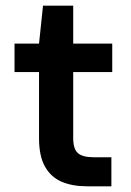

<svg xmlns="http://www.w3.org/2000/svg" viewBox="-20 -654 459 674"><path d="M285 0Q234 0 196.5 -16Q159 -32 138 -69Q117 -106 117 -169V-401H31V-501H117L131 -634H237V-501H374V-401H237V-169Q237 -131 253.5 -116.5Q270 -102 309 -102H371V0Z"/></svg>

Font: DM Sans 17pt SemiBold
Style: Regular
Weight: 600
Version: Version 4.004;gftools[0.9.30]